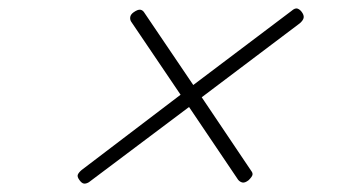

<svg xmlns="http://www.w3.org/2000/svg" viewBox="-20 -665 803 454"><path d="M568 -239Q559 -232 553 -233.5Q547 -235 543 -240L427 -412L190 -234Q183 -230 178 -231Q173 -232 168 -239Q162 -247 164 -252Q166 -257 173 -263L407 -441L290 -614Q287 -619 288 -625Q289 -631 296 -636Q306 -643 312 -642Q318 -641 322 -634L437 -464L669 -639Q678 -647 684 -644.5Q690 -642 694 -636Q699 -629 698 -623Q697 -617 689 -610L457 -435L574 -261Q578 -256 577 -251.5Q576 -247 568 -239Z"/></svg>

Font: Playwrite CU Thin
Style: Regular
Weight: 250
Designer: Veronika Burian, José Scaglione
Foundry: TypeTogether
Version: Version 1.002